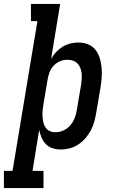

<svg xmlns="http://www.w3.org/2000/svg" viewBox="-75 -755 595 980"><path d="M-55 205V117H-11L116 -647H83V-735H232L186 -455Q197 -474 212 -490Q227 -506 245.5 -517Q264 -528 284.5 -533Q305 -538 325 -538Q351 -538 374 -529Q397 -520 412 -501Q427 -482 434 -458.5Q441 -435 443.5 -410.5Q446 -386 444 -360Q442 -334 438 -309L416 -179Q412 -156 406 -133.5Q400 -111 388.5 -89.5Q377 -68 361 -49.5Q345 -31 324.5 -17.5Q304 -4 281 2Q258 8 235 8Q213 8 193 1.5Q173 -5 159 -19.5Q145 -34 137 -53Q129 -72 125 -92L91 117H147V205ZM207 -80Q228 -80 248.5 -89Q269 -98 283.5 -115Q298 -132 306 -152Q314 -172 317 -193L339 -323Q341 -337 342 -352Q343 -367 341.5 -381Q340 -395 335 -408Q330 -421 320.5 -431Q311 -441 297.5 -445.5Q284 -450 269 -450Q250 -450 231.5 -442.5Q213 -435 199 -420Q185 -405 178 -386.5Q171 -368 168 -349L146 -219Q144 -204 142.5 -188.5Q141 -173 142 -158.5Q143 -144 146.5 -129.5Q150 -115 158 -103.5Q166 -92 179 -86Q192 -80 207 -80Z"/></svg>

Font: Iosevka Slab Semibold
Style: Italic
Weight: 600
Italic angle: -9°
Monospace: yes
Designer: Belleve Invis
Foundry: Belleve Invis
Version: Version 11.1.1; ttfautohint (v1.8.3)